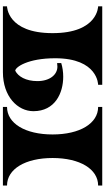

<svg xmlns="http://www.w3.org/2000/svg" viewBox="286 -1026 740 1353"><g transform="rotate(90 656.5 -350.0)"><path d="M425 -382C433 -383 442 -384 450 -384C507 -384 552 -330 552 -243C552 -161 519 -107 479 -87C454 -87 391 -175 391 -368C391 -671 578 -671 578 -671V-700H25V-671C25 -671 214 -671 214 -350C214 -29 25 -29 25 -29V0H489C661 0 764 -104 764 -215C764 -367 637 -425 521 -425C487 -425 454 -420 425 -411ZM1288 0V-29C1172 -29 1094 -157 1094 -350C1094 -543 1172 -671 1288 -671V-700H734V-671C850 -671 928 -543 928 -350C928 -157 850 -29 734 -29V0Z"/></g></svg>

Font: Ouroboros
Style: Regular
Weight: 400
Designer: Ariel Martín Pérez
Foundry: Velvetyne Type Foundry
Version: Version 2.001;hotconv 1.0.109;makeotfexe 2.5.65596